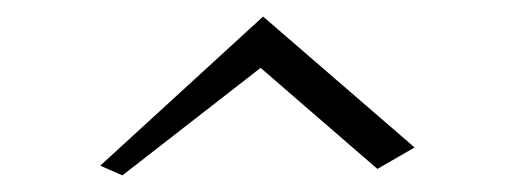

<svg xmlns="http://www.w3.org/2000/svg" viewBox="-20 -728 630 232"><path d="M297.9 -708 481 -549.8 436 -523.9 294.9 -646 127.9 -516.1 101.1 -527.8Z"/></svg>

Font: Aref Ruqaa
Style: Bold
Weight: 700
Designer: Abdullah Aref
Version: Version 1.002